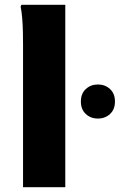

<svg xmlns="http://www.w3.org/2000/svg" viewBox="-20 -780 499 800"><path d="M76 0V-594Q76 -614 75.5 -644Q75 -674 72.5 -704Q70 -734 66 -752L69 -760H252V0ZM388 -286Q358 -286 337.5 -305Q317 -324 317 -357Q317 -390 337.5 -409Q358 -428 388 -428Q418 -428 438.5 -409Q459 -390 459 -357Q459 -324 438.5 -305Q418 -286 388 -286Z"/></svg>

Font: Kufam
Style: Bold
Weight: 700
Designer: Wael Morcos, Artur Schmal
Foundry: Original Type
Version: Version 1.300; ttfautohint (v1.8.3)